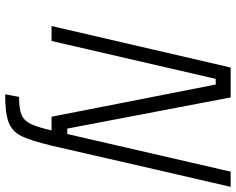

<svg xmlns="http://www.w3.org/2000/svg" viewBox="-105 -630 915 745"><g transform="rotate(90 352.5 -257.5)"><path d="M636 -396 546 -4Q526 80 508.5 116Q491 152 456 166Q421 180 346 180L356 126Q401 126 424 117Q447 108 460 82.5Q473 57 486 0H433L308 -637H286L139 0H81L242 -695H358L479 -61H500L646 -695H705Z"/></g></svg>

Font: Cairo Light
Style: Italic
Weight: 300
Italic angle: -13°
Designer: Mohamed Gaber, Accademia di Belle Arti di Urbino and others
Foundry: Kief Type Foundry, Accademia di Belle Arti di Urbino and others
Version: Version 3.011